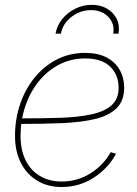

<svg xmlns="http://www.w3.org/2000/svg" viewBox="-20 -752 557 780"><path d="M230.5 7.8Q173.8 7.8 131.1 -18.1Q88.4 -43.9 64.7 -90.6Q41 -137.2 41 -199.7Q41 -268.1 61.8 -329.1Q82.5 -390.1 120.6 -436.8Q158.7 -483.4 210.7 -510.3Q262.7 -537.1 325.7 -537.1Q377.9 -537.1 413.1 -518.6Q448.2 -500 466.3 -468Q484.4 -436 484.4 -396Q484.4 -341.8 453.1 -311.8Q421.9 -281.7 365.2 -268.3Q308.6 -254.9 230.5 -251.7Q152.3 -248.5 58.1 -248.5V-271Q149.4 -271 223.6 -273.4Q297.9 -275.9 351.1 -287.4Q404.3 -298.8 433.1 -324.2Q461.9 -349.6 461.9 -395Q461.9 -447.8 427.7 -481.2Q393.6 -514.6 325.7 -514.6Q268.1 -514.6 220 -489.5Q171.9 -464.4 137 -420.9Q102.1 -377.4 82.8 -320.6Q63.5 -263.7 63.5 -199.7Q63.5 -143.1 83.7 -101.6Q104 -60.1 141.8 -37.4Q179.7 -14.6 230.5 -14.6Q294.9 -14.6 347.7 -47.9Q400.4 -81.1 429.7 -133.8L451.2 -127.4Q420.4 -68.8 361.3 -30.5Q302.2 7.8 230.5 7.8ZM353 -732.4Q388.7 -732.4 415 -716.8Q441.4 -701.2 454.3 -674.8Q467.3 -648.4 461.4 -615.2H439.9Q446.8 -655.3 420.2 -683.1Q393.6 -710.9 349.6 -710.9Q305.7 -710.9 270 -683.1Q234.4 -655.3 227.5 -615.2H205.6Q211.4 -648.4 232.9 -674.8Q254.4 -701.2 285.9 -716.8Q317.4 -732.4 353 -732.4Z"/></svg>

Font: Inter 24pt Thin
Style: Italic
Weight: 250
Italic angle: -9.3988°
Version: Version 4.001;git-66647c0bb